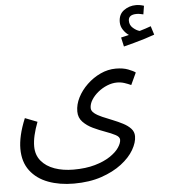

<svg xmlns="http://www.w3.org/2000/svg" viewBox="-64 -838 999 1127"><g transform="rotate(-5 435.5 -274.0)"><path d="M30 1Q30 -35 40 -79Q50 -123 72 -176L144 -148Q128 -106 120 -71Q112 -36 112 -6Q112 45 141 80Q170 115 219.5 132.5Q269 150 331 150Q403 150 457 134.5Q511 119 547 95Q583 71 600.5 45Q618 19 618 -1Q618 -18 594 -30.5Q570 -43 535 -55.5Q500 -68 465 -84.5Q430 -101 406 -126Q382 -151 382 -188Q382 -229 402.5 -269.5Q423 -310 458.5 -344Q494 -378 538 -398.5Q582 -419 629 -419Q671 -419 701 -407.5Q731 -396 744 -386L711 -315Q694 -323 673 -330Q652 -337 629 -337Q600 -337 570.5 -325Q541 -313 516.5 -293Q492 -273 477 -249Q462 -225 462 -201Q462 -184 479.5 -170Q497 -156 525 -144Q553 -132 584.5 -119.5Q616 -107 644 -92.5Q672 -78 689.5 -59Q707 -40 707 -14Q707 23 682 66Q657 109 608 146.5Q559 184 488.5 208Q418 232 326 232Q242 232 175 207Q108 182 69 130.5Q30 79 30 1ZM688 -544 676 -598Q691 -601 702 -604Q713 -607 723 -609Q704 -622 690 -643Q676 -664 676 -689Q676 -734 707.5 -757Q739 -780 779 -780Q802 -780 826 -772L818 -722Q808 -724 799 -726Q790 -728 779 -728Q730 -728 730 -692Q730 -666 749.5 -649Q769 -632 788 -627Q826 -638 855 -649L871 -598Q847 -589 814.5 -579Q782 -569 749 -560Q716 -551 688 -544Z"/></g></svg>

Font: Go Noto Current
Style: Regular
Weight: 400
Designer: Monotype Design Team
Foundry: Monotype Imaging Inc.
Version: Version 2.007; ttfautohint (v1.8) -l 8 -r 50 -G 200 -x 14 -D